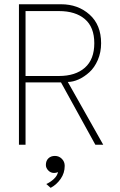

<svg xmlns="http://www.w3.org/2000/svg" viewBox="-20 -680 563 902"><path d="M69 -660H267Q346.5 -660 400.8 -611.5Q455 -563 455 -477Q455 -434 439.5 -398.2Q424 -362.5 400 -340.8Q376 -319 349.5 -307Q323 -295 298.5 -295L465 0H428L266.5 -293H100V0H69ZM100 -323H257Q334.5 -323 378.8 -362Q423 -401 423 -477Q423 -552.5 378.8 -590.2Q334.5 -628 257 -628H100ZM284 99Q284 133 265 160.2Q246 187.5 218 202.5L197.5 184.5Q216.5 176 232.8 161Q249 146 252.5 128.5Q244 132.5 234 132.5Q218 132.5 206.8 120.8Q195.5 109 195.5 95Q195.5 75.5 207.2 64Q219 52.5 238 52.5Q257 52.5 270.5 66Q284 79.5 284 99Z"/></svg>

Font: League Spartan ExtraLight
Style: Regular
Weight: 200
Foundry: The League of Moveable Type
Version: Version 2.002